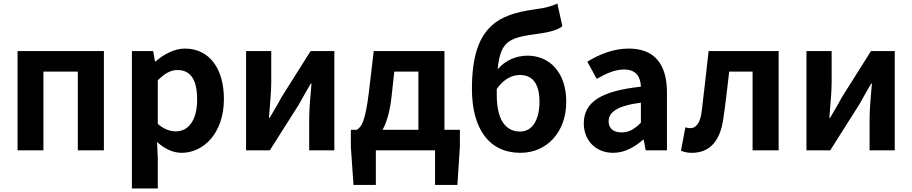

<svg xmlns="http://www.w3.org/2000/svg" viewBox="-20 -848 5145 1083"><path d="M79 0H225V-444H419V0H566V-560H79Z M724 215H870V45L866 -47C909 -8 956 14 1005 14C1128 14 1243 -97 1243 -289C1243 -461 1161 -574 1023 -574C963 -574 905 -542 858 -502H854L844 -560H724ZM972 -107C942 -107 906 -118 870 -149V-395C909 -434 943 -453 981 -453C1058 -453 1092 -394 1092 -287C1092 -165 1040 -107 972 -107Z M1368 0H1502L1666 -259C1684 -292 1714 -344 1733 -377H1737C1731 -307 1724 -233 1724 -176V0H1866V-560H1732L1568 -300C1551 -267 1520 -216 1501 -183H1497C1502 -252 1510 -327 1510 -383V-560H1368Z M2204 -444H2340V-116H2138C2161 -158 2179 -217 2188 -298ZM2487 -116V-560H2088L2061 -330C2041 -166 2020 -131 1992 -116H1959V-20L1974 195H2100V0H2434V195H2560L2574 -20V-116Z M2782 -346C2823 -405 2870 -425 2913 -425C2982 -425 3023 -378 3023 -274C3023 -171 2982 -106 2914 -106C2830 -106 2782 -175 2782 -313ZM3124 -828C3089 -812 3061 -804 2995 -795C2785 -766 2642 -694 2642 -347C2642 -118 2741 14 2916 14C3062 14 3174 -100 3174 -274C3174 -443 3077 -534 2956 -534C2891 -534 2829 -507 2787 -457C2803 -627 2860 -636 3025 -659C3074 -666 3123 -677 3152 -700Z M3439 14C3503 14 3559 -18 3608 -60H3611L3622 0H3742V-327C3742 -489 3669 -574 3527 -574C3439 -574 3359 -541 3293 -500L3346 -403C3398 -433 3448 -456 3500 -456C3569 -456 3593 -414 3595 -359C3370 -335 3273 -272 3273 -152C3273 -57 3339 14 3439 14ZM3487 -101C3444 -101 3413 -120 3413 -164C3413 -214 3459 -251 3595 -269V-156C3560 -121 3529 -101 3487 -101Z M3883 14C3984 14 4043 -54 4060 -179C4073 -266 4083 -356 4093 -444H4225V0H4372V-560H3977C3964 -446 3952 -332 3938 -219C3929 -152 3906 -125 3873 -125C3862 -125 3854 -128 3846 -130L3821 2C3840 10 3859 14 3883 14Z M4529 0H4663L4827 -259C4845 -292 4875 -344 4894 -377H4898C4892 -307 4885 -233 4885 -176V0H5027V-560H4893L4729 -300C4712 -267 4681 -216 4662 -183H4658C4663 -252 4671 -327 4671 -383V-560H4529Z"/></svg>

Font: Noto Sans CJK JP Bold
Style: Regular
Weight: 700
Designer: Ryoko NISHIZUKA (kana & ideographs); Paul D. Hunt (Latin, Greek & Cyrillic); Wenlong ZHANG (bopomofo); Sandoll Communica
Foundry: Adobe Systems Incorporated
Version: Version 1.004;PS 1.004;hotconv 1.0.82;makeotf.lib2.5.63406